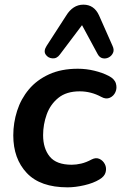

<svg xmlns="http://www.w3.org/2000/svg" viewBox="-20 -794 520 824"><path d="M270 10Q153 10 95 -51.5Q37 -113 37 -213Q37 -267 53.5 -318.5Q70 -370 104 -410.5Q138 -451 190.5 -475Q243 -499 314 -499Q350 -499 385 -490.5Q420 -482 447 -468Q472 -455 477.5 -435.5Q483 -416 475.5 -399Q468 -382 451.5 -374.5Q435 -367 415 -378Q371 -402 322 -402Q265 -402 230.5 -374Q196 -346 180.5 -303Q165 -260 165 -214Q165 -157 193.5 -122Q222 -87 288 -87Q307 -87 328.5 -92Q350 -97 374 -110Q392 -119 407 -112Q422 -105 430 -89.5Q438 -74 433.5 -55.5Q429 -37 407 -24Q381 -8 342 1Q303 10 270 10ZM463 -597Q471 -580 465 -567Q459 -554 446.5 -547.5Q434 -541 420.5 -544Q407 -547 399 -562L332 -686L237 -560Q224 -542 205 -543.5Q186 -545 176 -560Q166 -575 180 -597L264 -727Q278 -750 296.5 -762Q315 -774 338 -774Q384 -774 405 -728Z"/></svg>

Font: Nunito
Style: Bold Italic
Weight: 700
Italic angle: -9°
Designer: Vernon Adams
Foundry: Vernon Adams
Version: Version 3.601; ttfautohint (v1.8.2.53-6de2)